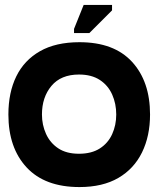

<svg xmlns="http://www.w3.org/2000/svg" viewBox="-20 -744 659 778"><path d="M302 14Q162 14 88 -65.5Q14 -145 14 -280Q14 -369 46 -434.5Q78 -500 142 -536.5Q206 -573 302 -573Q442 -573 515 -493.5Q588 -414 588 -280Q588 -193 555.5 -126.5Q523 -60 459.5 -23Q396 14 302 14ZM300 -121Q351 -121 384.5 -142.5Q418 -164 434.5 -200.5Q451 -237 451 -280Q451 -324 434.5 -361Q418 -398 384.5 -420Q351 -442 300 -442Q227 -442 188.5 -396Q150 -350 150 -280Q150 -238 166.5 -201.5Q183 -165 216 -143Q249 -121 300 -121ZM342 -610H280V-627L319 -724H434V-702Z"/></svg>

Font: Darker Grotesque Light Black
Style: Regular
Weight: 900
Version: Version 1.000;gftools[0.9.28]